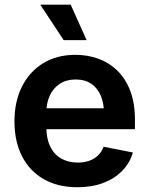

<svg xmlns="http://www.w3.org/2000/svg" viewBox="-20 -786 634 817"><path d="M309.1 10.7Q226.1 10.7 166 -23.7Q106 -58.1 73.7 -121.1Q41.5 -184.1 41.5 -270Q41.5 -354 73.5 -417.7Q105.5 -481.4 163.8 -517.1Q222.2 -552.7 300.8 -552.7Q353 -552.7 398.7 -536.1Q444.3 -519.5 479.2 -485.6Q514.2 -451.7 534.2 -399.7Q554.2 -347.7 554.2 -276.4V-236.3H101.6V-325.2H486.8L422.9 -300.3Q422.9 -344.7 409.2 -377.9Q395.5 -411.1 368.7 -429.4Q341.8 -447.8 301.8 -447.8Q262.2 -447.8 234.1 -429.2Q206.1 -410.6 191.7 -378.9Q177.2 -347.2 177.2 -308.1V-245.6Q177.2 -196.3 193.8 -162.4Q210.4 -128.4 240.7 -111.3Q271 -94.2 311 -94.2Q337.4 -94.2 359.4 -101.8Q381.3 -109.4 397 -124.5Q412.6 -139.6 420.9 -161.6L545.4 -137.2Q532.7 -92.8 500.2 -59.3Q467.8 -25.9 419.4 -7.6Q371.1 10.7 309.1 10.7ZM251 -615.2 151.4 -766.1H280.8L348.6 -615.2Z"/></svg>

Font: Inter Cardless
Style: Bold
Weight: 700
Designer: Rasmus Andersson
Foundry: rsms
Version: Version 4.001;git-9221beed3